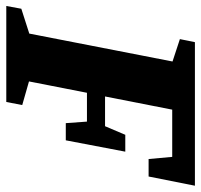

<svg xmlns="http://www.w3.org/2000/svg" viewBox="-54 -620 655 626"><g transform="rotate(90 274.0 -307.5)"><path d="M-19 0 -10 -49 71 -75 162 -542 89 -566 99 -615H567L537 -464H480L473 -541H319L276 -322H373L401 -388H456L419 -194H363L358 -263H264L227 -74L304 -52L294 0Z"/></g></svg>

Font: Manuale ExtraBold
Style: Italic
Weight: 800
Italic angle: -11°
Designer: Eduardo Tunni / Pablo Cosgaya
Foundry: Eduardo Tunni / Pablo Cosgaya
Version: Version 1.002